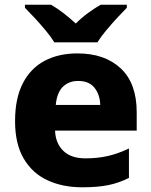

<svg xmlns="http://www.w3.org/2000/svg" viewBox="-20 -879 643 816"><path d="M309 -652Q425 -652 493 -588.5Q561 -525 561 -402V-324H214Q216 -270 249 -238Q282 -206 343 -206Q395 -206 438.5 -216Q482 -226 528 -248V-123Q487 -102 441.5 -92.5Q396 -83 329 -83Q246 -83 181.5 -113Q117 -143 80.5 -205.5Q44 -268 44 -364Q44 -461 77 -525Q110 -589 169.5 -620.5Q229 -652 309 -652ZM312 -535Q273 -535 247.5 -510.5Q222 -486 217 -433H406Q405 -476 382 -505.5Q359 -535 312 -535ZM211 -699Q197 -722 174.5 -749Q152 -776 128.5 -801.5Q105 -827 86 -846V-859H197Q224 -843 249.5 -823.5Q275 -804 302 -779Q327 -804 354.5 -824Q382 -844 408 -859H519V-846Q501 -828 477.5 -802.5Q454 -777 431 -749.5Q408 -722 394 -699Z"/></svg>

Font: Noto Sans Telugu UI ExtraBold
Style: Regular
Weight: 800
Designer: Jelle Bosma - Monotype Design Team
Foundry: Monotype Imaging Inc.
Version: Version 2.005; ttfautohint (v1.8.4.7-5d5b)